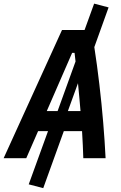

<svg xmlns="http://www.w3.org/2000/svg" viewBox="-48 -856 654 1039"><path d="M186 162.1 107.4 141.6 211.9 -146.5H158.2L94.2 0H-28.3L287.6 -693.8H409.7L461.4 -836.4L539.6 -815.9L462.4 -601.1Q477.5 -503.9 489.7 -399.4Q502 -294.9 510.5 -192.9Q519 -90.8 523.4 0H402.8Q401.9 -33.7 400.1 -70.8Q398.4 -107.9 396 -146.5H297.4ZM263.7 -254.9 360.8 -523.4Q358.4 -546.9 355.5 -569.8H342.3L205.1 -254.9ZM374 -405.8 319.3 -254.9H387.7Q384.8 -293 381.1 -330.8Q377.4 -368.7 374 -405.8Z"/></svg>

Font: Cascadia Code NF SemiBold
Style: Italic
Weight: 600
Italic angle: -10°
Monospace: yes
Designer: Aaron Bell
Foundry: Saja Typeworks
Version: Version 2404.023; ttfautohint (v1.8.4)